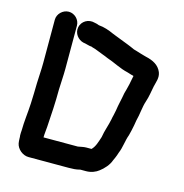

<svg xmlns="http://www.w3.org/2000/svg" viewBox="-106 -789 876 914"><g transform="rotate(15 332.0 -332.0)"><path d="M67 -637V-424C67 -389 64 -358 63 -323C63 -288 61 -254 60 -222C58 -178 51 -130 51 -88C50 -79 50 -71 50 -62C51 -57 51 -53 51 -48C51 -39 52 -31 53 -24C58 3 86 27 115 27H313C333 27 349 26 365 22C367 21 368 21 369 21H397C422 21 444 12 459 0C478 -14 500 -38 508 -62C512 -71 517 -81 520 -90L525 -105C537 -132 539 -168 550 -197C555 -214 558 -231 562 -250L566 -274C575 -306 576 -343 587 -375C595 -398 599 -427 604 -452C609 -475 620 -498 610 -524C597 -556 568 -571 532 -579L521 -582C504 -587 496 -589 481 -594L467 -598C454 -604 445 -608 432 -613C409 -621 388 -631 365 -639L350 -645C328 -655 303 -664 276 -666C269 -669 262 -671 255 -672C221 -682 190 -661 184 -632C177 -600 201 -573 226 -567C242 -565 254 -559 271 -558L272 -557C283 -554 296 -550 307 -545C325 -537 338 -534 355 -526C392 -514 427 -493 468 -484C475 -482 489 -477 498 -475C494 -460 491 -435 487 -422L483 -406C481 -399 479 -392 477 -384C472 -353 464 -325 460 -295L455 -271C453 -263 451 -255 450 -248C444 -217 432 -188 427 -155C418 -128 412 -105 395 -88H369C356 -88 342 -84 329 -82H160C160 -101 163 -117 164 -136C168 -197 172 -255 172 -321C173 -358 176 -388 176 -424V-637C176 -666 151 -691 122 -691C93 -691 67 -666 67 -637Z"/></g></svg>

Font: Electronic
Style: ExHv
Weight: 900
Version: Version 1.011